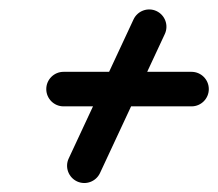

<svg xmlns="http://www.w3.org/2000/svg" viewBox="-20 -488 473 417"><path d="M319.8 -464C301.1 -472.7 278.8 -464.6 270 -445.8C223.1 -345.2 176.1 -244.5 129.2 -143.8C120.4 -125.1 128.6 -102.8 147.3 -94C166.1 -85.3 188.4 -93.4 197.2 -112.2C197.2 -112.2 197.2 -112.2 197.2 -112.2C244.1 -212.8 291 -313.5 338 -414.2C346.7 -432.9 338.6 -455.2 319.8 -464ZM118 -257C118 -257 118 -257 118 -257C210.7 -257 303.3 -257 396 -257C416.7 -257 433.5 -273.8 433.5 -294.5C433.5 -315.2 416.7 -332 396 -332C396 -332 396 -332 396 -332C303.3 -332 210.7 -332 118 -332C97.3 -332 80.5 -315.2 80.5 -294.5C80.5 -273.8 97.3 -257 118 -257Z"/></svg>

Font: FRB American Cursive Extrabold
Style: Bold Italic
Weight: 800
Italic angle: -25°
Version: Version 2.0;Modular Font Editor K font №1